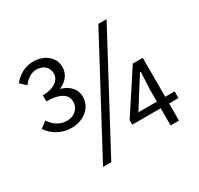

<svg xmlns="http://www.w3.org/2000/svg" viewBox="-158 -942 1198 1153"><g transform="rotate(-30 441.5 -366.0)"><path d="M199 -284C282 -284 351 -334 351 -414C351 -472 306 -509 255 -522C301 -542 334 -577 334 -629C334 -701 272 -745 196 -745C137 -745 93 -716 58 -675L97 -639C121 -671 155 -694 188 -694C238 -694 270 -664 270 -622C270 -576 225 -540 147 -540V-498C235 -498 286 -470 286 -417C286 -366 246 -335 196 -335C149 -335 110 -362 84 -402L40 -369C72 -321 129 -284 199 -284ZM245 13H302L707 -745H650ZM721 0H779V-119H844V-165H779V-435H710L524 -151V-119H721ZM721 -165H593L664 -278L722 -369H727L721 -249Z"/></g></svg>

Font: ChiuKong Gothic MN Normal
Style: Regular
Weight: 350
Designer: Ryoko NISHIZUKA 西塚涼子 (kana, bopomofo & ideographs); Paul D. Hunt (Latin, Greek & Cyrillic); Sandoll Communications 산돌커뮤니
Foundry: Adobe
Version: Version 1.300